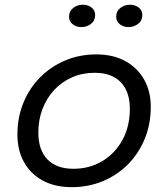

<svg xmlns="http://www.w3.org/2000/svg" viewBox="-20 -764 696 794"><path d="M277 10Q207 10 156.5 -17.5Q106 -45 79 -94Q52 -143 52 -208Q52 -278.5 76.8 -339Q101.5 -399.5 146 -444.2Q190.5 -489 249.8 -514Q309 -539 378 -539Q448.5 -539 499 -511Q549.5 -483 576.5 -434.2Q603.5 -385.5 603.5 -323Q603.5 -249.5 578 -188.5Q552.5 -127.5 507.8 -83Q463 -38.5 403.8 -14.2Q344.5 10 277 10ZM284 -66Q349.5 -66 402.2 -97.2Q455 -128.5 486 -184.5Q517 -240.5 517 -315.5Q517 -361.5 500.2 -394.5Q483.5 -427.5 451.2 -445.2Q419 -463 371.5 -463Q320.5 -463 278 -444.2Q235.5 -425.5 204.2 -392Q173 -358.5 155.8 -313.5Q138.5 -268.5 138.5 -215.5Q138.5 -144.5 175.8 -105.2Q213 -66 284 -66ZM316.5 -652Q295.5 -652 280.5 -663.8Q265.5 -675.5 265.5 -695Q265.5 -718 282.8 -731.2Q300 -744.5 323 -744.5Q343.5 -744.5 358.5 -733Q373.5 -721.5 373.5 -701.5Q373.5 -678.5 356.2 -665.2Q339 -652 316.5 -652ZM511 -652Q490.5 -652 475.5 -663.8Q460.5 -675.5 460.5 -695Q460.5 -718 477.8 -731.2Q495 -744.5 517.5 -744.5Q538 -744.5 553.2 -733Q568.5 -721.5 568.5 -701.5Q568.5 -678.5 551 -665.2Q533.5 -652 511 -652Z"/></svg>

Font: Epilogue
Style: Italic
Weight: 400
Italic angle: -12°
Designer: Tyler Finck
Foundry: Etcetera Type Co
Version: Version 2.112